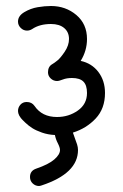

<svg xmlns="http://www.w3.org/2000/svg" viewBox="-20 -340 410 640"><path d="M110 280Q98 280 89 271.5Q80 263 80 250Q80 229 101 222Q142 208 161 191.5Q180 175 180 160Q180 152 173 138Q166 125 163 110Q140 109 120 102Q100 95 87.5 87Q75 79 64 68.5Q53 58 49.5 53.5Q46 49 44 45Q40 37 40 30Q40 18 48 9Q56 0 69 0Q86 0 95 13Q120 50 170 50Q209 50 239.5 28.5Q270 7 270 -30Q270 -56 258 -68Q246 -80 220 -80Q202 -80 189.5 -75Q177 -70 170 -70Q158 -70 149 -78.5Q140 -87 140 -99Q140 -118 154 -126Q161 -130 171.5 -138.5Q182 -147 196 -168Q210 -189 210 -210Q210 -233 194 -246.5Q178 -260 150 -260Q112 -260 87 -243Q79 -238 70 -238Q58 -238 49 -247Q40 -256 40 -268Q40 -287 61 -299.5Q82 -312 105.5 -316Q129 -320 150 -320Q199 -320 234.5 -290Q270 -260 270 -210Q270 -171 249 -137Q286 -129 308 -100Q330 -71 330 -30Q330 22 299 55Q268 88 223 102Q225 109 229.5 120.5Q234 132 237 141.5Q240 151 240 160Q240 238 119 278Q113 280 110 280Z"/></svg>

Font: Pecita
Style: Book
Weight: 400
Width: 7
Version: Version 4.3